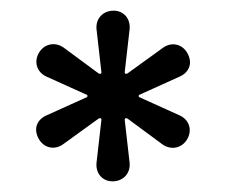

<svg xmlns="http://www.w3.org/2000/svg" viewBox="-20 -722 424 360"><path d="M223 -417 214 -496C213 -500 216 -502 220 -499L285 -451C301 -440 321 -444 331 -461C341 -478 335 -498 316 -506L243 -539C239 -540 239 -544 243 -545L316 -578C333 -585 343 -602 331 -623C321 -640 301 -644 285 -632L220 -585C216 -582 213 -584 214 -588L223 -667C225 -687 212 -702 193 -702C173 -702 159 -687 161 -667L170 -588C171 -584 168 -582 164 -585L99 -633C83 -644 63 -640 53 -623C43 -606 49 -586 68 -578L141 -545C145 -544 145 -540 141 -539L68 -506C51 -499 41 -482 53 -461C63 -444 83 -440 99 -452L164 -499C168 -502 171 -500 170 -496L161 -417C159 -397 172 -382 191 -382C211 -382 225 -397 223 -417Z"/></svg>

Font: Hotpoint
Style: Bold
Weight: 700
Designer: Andrew Paglinawan, Luciano Perondi, Riccardo Olocco
Foundry: CAST Cooperativa Anonima Servizi Tipografici
Version: Version 1.000;PS 2.1;hotconv 16.6.51;makeotf.lib2.5.65220